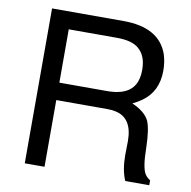

<svg xmlns="http://www.w3.org/2000/svg" viewBox="-81 -809 884 890"><g transform="rotate(10 361.0 -364.5)"><path d="M186 -314V0H93V-729H429Q599 -729 640 -609Q651 -574 651 -534Q651 -436 579 -385Q561 -372 536 -360Q598 -333 617 -293Q633 -255 635 -170Q636 -76 654 -47Q663 -33 679 -23V0H566Q545 -48 545 -119L546 -184Q546 -293 466 -310Q450 -314 426 -314ZM186 -396H411Q532 -396 550 -482Q554 -497 554 -521Q554 -587 516 -619Q485 -647 411 -647H186Z"/></g></svg>

Font: Ekushey Lal Sabuj
Style: Regular
Weight: 400
Designer: Al Mamun Sumon
Foundry: Al Mamun Sumon
Version: Version 1.0